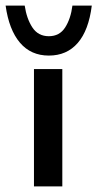

<svg xmlns="http://www.w3.org/2000/svg" viewBox="-42 -664 347 684"><path d="M79 -418H180V0H79ZM132 -466Q68 -466 29 -512Q-10 -558 -22 -644H46Q53 -597 73.5 -566Q94 -535 132 -535Q170 -535 190 -566Q210 -597 216 -644H285Q274 -556 235 -511Q196 -466 132 -466Z"/></svg>

Font: Reem Kufi
Style: Regular
Weight: 400
Designer: Khaled Hosny
Version: Version 1.6